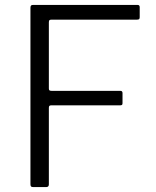

<svg xmlns="http://www.w3.org/2000/svg" viewBox="-20 -762 634 782"><path d="M115 -742H540Q549 -742 549 -733V-692Q549 -686 546.5 -684Q544 -682 538 -682H191Q184 -682 181.5 -680Q179 -678 179 -671V-401Q179 -396 181.5 -394Q184 -392 190 -392H470Q479 -392 479 -383V-342Q479 -337 477 -335Q475 -333 469 -333H189Q184 -333 181.5 -331Q179 -329 179 -323V-11Q179 0 168 0H116Q109 0 106.5 -2.5Q104 -5 104 -12V-730Q104 -737 106.5 -739.5Q109 -742 115 -742Z"/></svg>

Font: Libre Franklin Light
Style: Regular
Weight: 300
Designer: Pablo Impallari, Rodrigo Fuenzalida
Foundry: Impallari Type
Version: Version 1.002; ttfautohint (v1.5)